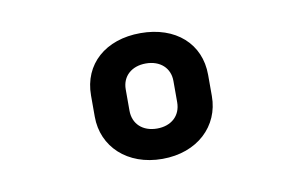

<svg xmlns="http://www.w3.org/2000/svg" viewBox="-44 -813 688 436"><g transform="rotate(-10 300.0 -595.0)"><path d="M300 -450C381 -450 435 -502 435 -571V-620C435 -692 381 -740 300 -740C219 -740 165 -692 165 -620V-571C165 -502 219 -450 300 -450ZM300 -520C267 -520 245 -540 245 -571V-620C245 -650 267 -670 300 -670C333 -670 355 -650 355 -620V-571C355 -540 333 -520 300 -520Z"/></g></svg>

Font: Tekne LDO ExtraBold
Style: Regular
Weight: 800
Monospace: yes
Designer: Alessio Laiso, Mario Rullo, Paolo Rosset
Foundry: Alessio Laiso
Version: Version 1.000;hotconv 1.0.109;makeotfexe 2.5.65596